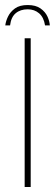

<svg xmlns="http://www.w3.org/2000/svg" viewBox="-20 -743 220 763"><path d="M90 -723Q122 -723 141 -709.5Q160 -696 168.5 -677.5Q177 -659 178 -642H159Q154 -674 135.5 -690Q117 -706 90 -706Q61 -706 42.5 -690.5Q24 -675 20 -642H1Q3 -659 12 -677.5Q21 -696 39.5 -709.5Q58 -723 90 -723ZM78 0V-591H102V0Z"/></svg>

Font: Alumni Sans Thin
Style: Regular
Weight: 100
Designer: Robert E. Leuschke
Foundry: Robert E. Leuschke
Version: Version 1.018